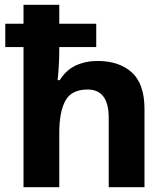

<svg xmlns="http://www.w3.org/2000/svg" viewBox="-20 -780 697 800"><path d="M227 -760V-681H381V-584H227V-575Q227 -535 224.5 -498Q222 -461 220 -446H229Q255 -488 295.5 -507Q336 -526 387 -526Q476 -526 529 -478.5Q582 -431 582 -326V0H433V-289Q433 -407 345 -407Q278 -407 252.5 -360.5Q227 -314 227 -227V0H78V-584H2V-681H78V-760Z"/></svg>

Font: Noto Sans Bengali UI
Style: Bold
Weight: 700
Designer: Jelle Bosma - Monotype Design Team
Foundry: Monotype Imaging Inc.
Version: Version 2.003; ttfautohint (v1.8.4.7-5d5b)